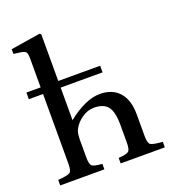

<svg xmlns="http://www.w3.org/2000/svg" viewBox="-135 -847 863 952"><g transform="rotate(-20 297.0 -371.0)"><path d="M20 0V-29Q72 -33 83.5 -41.5Q95 -50 95 -87V-455H20V-490H95V-642Q95 -668 89 -676Q83 -684 63 -687L25 -692V-717L181 -742L188 -736V-490H409V-455H188V-283Q283 -359 359 -359Q424 -359 460.5 -318.5Q497 -278 497 -200V-87Q497 -50 508.5 -41.5Q520 -33 572 -29V0H339V-29Q383 -32 393 -41.5Q403 -51 403 -87V-180Q403 -249 381 -277Q359 -305 308 -305Q275 -305 244.5 -284Q214 -263 198 -232Q189 -215 189 -178V-87Q189 -51 199 -41.5Q209 -32 253 -29V0Z"/></g></svg>

Font: Linguistics Pro
Style: Regular
Weight: 400
Designer: Stefan Peev, Context Ltd
Foundry: Stefan Peev, Context Ltd
Version: Version 001.000